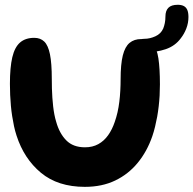

<svg xmlns="http://www.w3.org/2000/svg" viewBox="-20 -744 790 784"><path d="M326.5 19Q216.5 19 147.2 -38.5Q78 -96 47.5 -190.5Q41.5 -209 37.2 -228.8Q33 -248.5 29.8 -269.2Q26.5 -290 24.5 -311.8Q22.5 -333.5 21.5 -356Q20.5 -378.5 20.5 -401.5Q20.5 -468.5 30.2 -510Q40 -551.5 62 -570.5Q84 -589.5 120 -589.5Q145 -589.5 160.8 -574.2Q176.5 -559 184 -522.5Q191.5 -486 191.5 -421Q191.5 -401.5 192 -382.5Q192.5 -363.5 193.8 -345.2Q195 -327 197 -309.8Q199 -292.5 202 -276.8Q205 -261 209.5 -246.5Q222.5 -199.5 250.5 -171Q278.5 -142.5 327 -142.5Q358 -142.5 381.5 -155.5Q405 -168.5 421.5 -191.8Q438 -215 448.5 -246Q455 -264.5 459.8 -285.2Q464.5 -306 467.2 -328.2Q470 -350.5 471.2 -373.8Q472.5 -397 472.5 -420Q472.5 -482 481.5 -517.8Q490.5 -553.5 509.2 -569Q528 -584.5 556.5 -584.5Q587.5 -584.5 604 -565.5Q620.5 -546.5 626.8 -505.8Q633 -465 633 -399.5Q633 -376.5 631.8 -354Q630.5 -331.5 628 -309.8Q625.5 -288 621.8 -267.2Q618 -246.5 613.2 -226.8Q608.5 -207 602 -188Q580.5 -125.5 542.2 -79Q504 -32.5 450.2 -6.8Q396.5 19 326.5 19ZM570 -530Q558 -530 549 -536.8Q540 -543.5 540 -558.5Q540 -568 546 -576.8Q552 -585.5 569 -585.5Q592 -585.5 614.5 -595.8Q637 -606 646.5 -627.5Q650.5 -637.5 653 -649.8Q655.5 -662 655.5 -676.5Q655.5 -700 667.5 -712.2Q679.5 -724.5 706 -724.5Q720.5 -724.5 730.2 -719.5Q740 -714.5 744.8 -703.5Q749.5 -692.5 749.5 -674.5Q749.5 -650.5 741 -628.2Q732.5 -606 718.5 -588Q695.5 -556.5 656.8 -543.2Q618 -530 570 -530Z"/></svg>

Font: Gluten Thin Medium
Style: Regular
Weight: 500
Version: Version 1.300